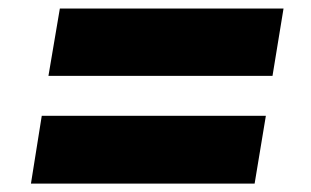

<svg xmlns="http://www.w3.org/2000/svg" viewBox="-20 -521 730 451"><path d="M93.8 -342.8 120.6 -501H646L620.1 -342.8ZM52.7 -89.8 78.1 -249H604.5L578.1 -89.8Z"/></svg>

Font: Inter 18pt Black
Style: Italic
Weight: 900
Italic angle: -9.3988°
Designer: Rasmus Andersson
Foundry: rsms
Version: Version 4.001;git-66647c0bb